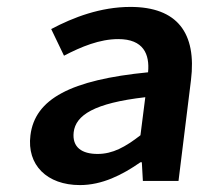

<svg xmlns="http://www.w3.org/2000/svg" viewBox="-20 -523 608 555"><path d="M68 -132C57 -46 116 12 211 12C275 12 333 -17 386 -54H390L393 0H496L532 -291C549 -428 492 -503 357 -503C271 -503 192 -473 128 -439L165 -362C215 -388 268 -410 322 -410C395 -410 413 -366 408 -314C184 -292 81 -237 68 -132ZM193 -141C199 -190 252 -225 400 -242L386 -132C342 -98 306 -78 262 -78C217 -78 188 -97 193 -141Z"/></svg>

Font: Falling Sky
Style: ExtObl
Weight: 400
Designer: Paul D. Hunt
Foundry: Adobe Systems Incorporated
Version: Version 1.02